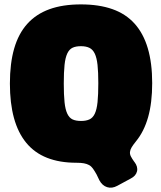

<svg xmlns="http://www.w3.org/2000/svg" viewBox="-20 -730 732 873"><path d="M327 10Q348 10 361.5 12.5Q375 15 385 20.5Q395 26 402.5 36.5Q410 47 419 63L432 90Q445 114 467 121Q489 128 513 115L574 82Q598 70 603 49Q608 28 591 6L590 5Q580 -9 575 -19Q570 -29 571 -39Q572 -49 578.5 -60Q585 -71 598 -87Q635 -132 653.5 -197.5Q672 -263 672 -352Q672 -443 652 -510.5Q632 -578 592 -622.5Q552 -667 491 -688.5Q430 -710 348 -710Q265 -710 204.5 -688Q144 -666 104 -621.5Q64 -577 44.5 -509.5Q25 -442 25 -350Q25 -261 43.5 -193.5Q62 -126 99.5 -80.5Q137 -35 194 -12.5Q251 10 327 10ZM349 -180Q325 -180 310 -187Q295 -194 286 -213Q277 -232 273.5 -265Q270 -298 270 -350Q270 -402 273.5 -435Q277 -468 286 -487Q295 -506 310 -513Q325 -520 348 -520Q371 -520 386.5 -512.5Q402 -505 411 -486Q420 -467 423.5 -434.5Q427 -402 427 -352Q427 -299 423.5 -265.5Q420 -232 411 -213Q402 -194 386.5 -187Q371 -180 349 -180Z"/></svg>

Font: Bolota
Style: Bold
Weight: 240
Designer: Gabriel Pang
Version: Version 1.000